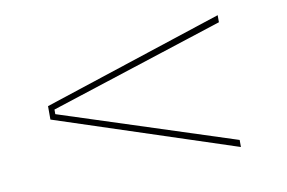

<svg xmlns="http://www.w3.org/2000/svg" viewBox="-50 -575 801 535"><g transform="rotate(-10 350.5 -307.5)"><path d="M99 -313.5V-300.5L592.5 -140.5V-120.5L83 -288V-326L592.5 -493.5V-473.5Z"/></g></svg>

Font: Anek Latin Expanded Thin
Style: Regular
Weight: 250
Width: 7
Designer: Yesha Goshar
Foundry: Ek Type
Version: Version 1.003